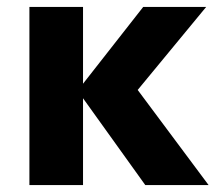

<svg xmlns="http://www.w3.org/2000/svg" viewBox="-20 -535 635 555"><path d="M65 -515H220V-293L394 -515H576L378 -275L583 0H400L220 -251V0H65Z"/></svg>

Font: Freely
Style: Bold
Weight: 700
Designer: Kris Sowersby
Foundry: Klim Type Foundry
Version: Version 1.006;hotconv 1.0.113;makeotfexe 2.5.65598;200799169